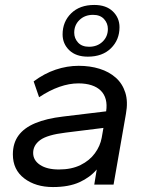

<svg xmlns="http://www.w3.org/2000/svg" viewBox="-20 -746 600 776"><path d="M194 10Q124 10 78 -25Q32 -60 32 -122Q32 -167 54.5 -198Q77 -229 122 -248Q167 -267 235 -275L409 -296Q413 -323 407.5 -344Q402 -365 387.5 -379.5Q373 -394 350 -401.5Q327 -409 297 -409Q260 -409 220 -395Q180 -381 138 -353L116 -417Q159 -449 205 -464.5Q251 -480 298 -480Q344 -480 382.5 -468Q421 -456 448 -432Q475 -408 486.5 -371.5Q498 -335 489 -286L439 0H361L371 -61Q344 -29 301 -9.5Q258 10 194 10ZM218 -61Q269 -61 305.5 -79Q342 -97 363.5 -126.5Q385 -156 391 -189L398 -229L245 -210Q171 -201 142.5 -180Q114 -159 114 -128Q114 -98 142 -79.5Q170 -61 218 -61ZM335 -517Q287 -517 260 -543Q233 -569 233 -607Q233 -658 267.5 -692Q302 -726 361 -726Q409 -726 436 -700Q463 -674 463 -636Q463 -585 428.5 -551Q394 -517 335 -517ZM340 -557Q373 -557 394.5 -577.5Q416 -598 416 -629Q416 -652 400.5 -669Q385 -686 356 -686Q323 -686 301.5 -665.5Q280 -645 280 -614Q280 -591 295.5 -574Q311 -557 340 -557Z"/></svg>

Font: Gantari
Style: Italic
Weight: 400
Italic angle: -10°
Designer: Anugrah Pasau
Foundry: Lafontype
Version: Version 1.000; ttfautohint (v1.8.3)